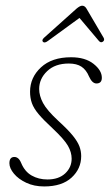

<svg xmlns="http://www.w3.org/2000/svg" viewBox="-20 -647 386 674"><path d="M146.5 -17Q186 -17 208.8 -38.2Q231.5 -59.5 231.5 -90Q231.5 -112.5 218.5 -135.2Q205.5 -158 164.5 -196.5Q133 -225.5 115.8 -246Q98.5 -266.5 92 -284.8Q85.5 -303 85.5 -325Q85.5 -375 123.8 -410.5Q162 -446 229.5 -446Q279 -446 308.2 -423Q337.5 -400 337.5 -374Q337.5 -354 318.5 -354Q303.5 -354 292.5 -378.5Q283 -401.5 266.2 -412.8Q249.5 -424 221.5 -424Q173.5 -424 145.5 -397.2Q117.5 -370.5 117.5 -334.5Q117.5 -311 131 -285.5Q144.5 -260 185 -222.5Q218.5 -192 235.5 -171Q252.5 -150 258.8 -133.2Q265 -116.5 265 -99Q265 -54.5 231.2 -23.5Q197.5 7.5 135 7.5Q99.5 7.5 72 -5.5Q44.5 -18.5 28.8 -37.5Q13 -56.5 13 -74Q13 -96 30.5 -96Q37.5 -96 43.5 -91.2Q49.5 -86.5 54.5 -74.5Q67 -44.5 91.2 -30.8Q115.5 -17 146.5 -17ZM148.5 -503.5Q136.5 -494.5 131 -500Q125.5 -505.5 134 -514L249 -617Q261 -627 268.5 -627Q277.5 -627 283.5 -617L344 -514Q348.5 -505 340 -500Q333.5 -496 327 -503.5L259 -584Z"/></svg>

Font: Fraunces 72pt SuperSoft Thin
Style: Italic
Weight: 100
Italic angle: -16°
Version: Version 1.000;[b76b70a41]